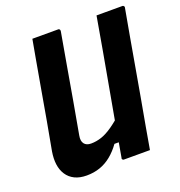

<svg xmlns="http://www.w3.org/2000/svg" viewBox="-129 -809 869 928"><g transform="rotate(-20 305.5 -344.5)"><path d="M489 0Q466 0 444 0Q422 0 400 0Q378 0 355 0Q354 0 352 -0.5Q350 -1 349 -2.5Q348 -4 347 -5Q346 -6 346 -8Q346 -10 347 -11Q362 -97 377 -183Q392 -269 408 -355.5Q424 -442 439 -528Q454 -614 469 -700Q492 -700 514 -700Q536 -700 558 -700Q580 -700 602 -700Q605 -700 607 -698.5Q609 -697 610.5 -694.5Q612 -692 611 -689Q598 -617 585 -544Q572 -471 559.5 -398.5Q547 -326 534 -253.5Q521 -181 508 -109Q503 -79 498 -51.5Q493 -24 489 0ZM161 11Q125 11 99.5 -1.5Q74 -14 59 -37Q44 -60 40 -90Q36 -120 42 -156Q56 -230 69 -304Q82 -378 95 -452.5Q108 -527 121 -600Q125 -625 130 -650Q135 -675 139 -700Q173 -700 206 -700Q239 -700 272 -700Q275 -700 277 -698.5Q279 -697 280 -694.5Q281 -692 281 -689Q266 -606 251.5 -521Q237 -436 222 -351Q207 -266 192 -183Q187 -156 198 -141.5Q209 -127 233 -127Q260 -127 287 -136Q314 -145 346 -167.5Q378 -190 422 -230L384 -87H338Q315 -55 288 -33Q261 -11 229.5 0Q198 11 161 11Z"/></g></svg>

Font: RecMonoLinear Nerd Font Mono
Style: Bold Italic
Weight: 700
Italic angle: -10°
Monospace: yes
Version: Version 1.085; ttfautohint (v1.8.4.7-5d5b);Nerd Fonts 3.2.1